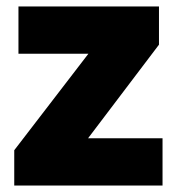

<svg xmlns="http://www.w3.org/2000/svg" viewBox="-20 -573 547 593"><path d="M482 0H24V-109L253 -407H37V-553H471V-435L252 -146H482Z"/></svg>

Font: Noto Sans Myanmar Black
Style: Regular
Weight: 900
Designer: Monotype Design Team
Foundry: Monotype Imaging Inc.
Version: Version 2.107; ttfautohint (v1.8.4.7-5d5b)